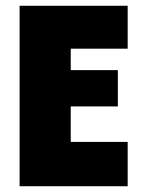

<svg xmlns="http://www.w3.org/2000/svg" viewBox="-20 -645 493 665"><path d="M47.9 0V-625H422.2V-476.4H225V-402.1H388.2V-276.4H225V-153.5H422.2V0Z"/></svg>

Font: Afacad Flux Black
Style: Regular
Weight: 900
Designer: Kristian Moeller
Foundry: Dicotype
Version: Version 1.100